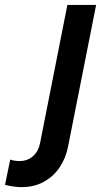

<svg xmlns="http://www.w3.org/2000/svg" viewBox="-139 -541 419 776"><path d="M-118.7 206.1 -97.7 104Q-90.3 106.9 -79.6 108.4Q-68.8 109.9 -60.1 109.9Q-28.3 109.9 -6.3 90.8Q15.6 71.8 22.5 39.6L133.3 -521H249.5L136.2 50.8Q127 98.1 102.1 135.3Q77.1 172.4 38.1 193.8Q-1 215.3 -51.3 215.3Q-83 215.3 -118.7 206.1Z"/></svg>

Font: Reddit Sans Vanilla SemiBold
Style: Italic
Weight: 600
Italic angle: -11.25°
Designer: Stephen Hutchings
Version: Version 1.013